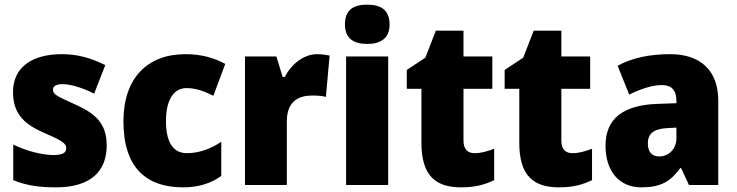

<svg xmlns="http://www.w3.org/2000/svg" viewBox="-20 -796 3169 826"><path d="M439 -170C439 -263 393 -306 307 -345C223 -383 208 -390 208 -410C208 -426 223 -434 250 -434C285 -434 339 -417 385 -393L433 -516C370 -547 313 -563 246 -563C117 -563 36 -506 36 -400C36 -314 77 -266 160 -229C247 -191 265 -180 265 -158C265 -138 248 -129 210 -129C165 -129 96 -145 37 -174V-21C96 3 151 10 221 10C371 10 439 -60 439 -170Z M768 10C836 10 888 -8 932 -39V-186C886 -155 835 -137 784 -137C729 -137 694 -178 694 -275C694 -369 729 -417 782 -417C821 -417 856 -405 898 -384L949 -521C900 -548 844 -563 778 -563C614 -563 511 -460 511 -274C511 -77 607 10 768 10Z M1344 -563C1284 -563 1231 -516 1205 -465H1196L1169 -553H1034V0H1214V-274C1214 -364 1269 -385 1323 -385C1352 -385 1369 -383 1382 -379L1398 -557C1383 -560 1362 -563 1344 -563Z M1560 -776C1502 -776 1464 -755 1464 -691C1464 -629 1503 -607 1560 -607C1615 -607 1656 -629 1656 -691C1656 -755 1616 -776 1560 -776ZM1650 -553H1469V0H1650Z M2022 -137C1991 -137 1974 -155 1974 -191V-414H2098V-553H1974V-664H1855L1810 -548L1730 -495V-414H1793V-182C1793 -39 1855 10 1964 10C2026 10 2066 -2 2106 -21V-156C2076 -145 2050 -137 2022 -137Z M2443 -137C2412 -137 2395 -155 2395 -191V-414H2519V-553H2395V-664H2276L2231 -548L2151 -495V-414H2214V-182C2214 -39 2276 10 2385 10C2447 10 2487 -2 2527 -21V-156C2497 -145 2471 -137 2443 -137Z M2863 -563C2772 -563 2697 -546 2637 -513L2687 -389C2739 -415 2788 -430 2828 -430C2867 -430 2890 -410 2890 -362V-352L2805 -349C2662 -343 2585 -287 2585 -169C2585 -59 2644 10 2739 10C2823 10 2864 -15 2907 -73H2910L2944 0H3070V-363C3070 -494 2992 -563 2863 -563ZM2852 -245 2890 -247V-202C2890 -155 2857 -123 2816 -123C2786 -123 2767 -141 2767 -179C2767 -220 2791 -242 2852 -245Z"/></svg>

Font: Noto Sans Arabic SemCond Blk
Style: Regular
Weight: 900
Width: 4
Designer: Monotype Design Team, Nadine Chahine, Nizar Qandah and Khaled Hosny
Foundry: Monotype Imaging Inc.
Version: Version 2.012